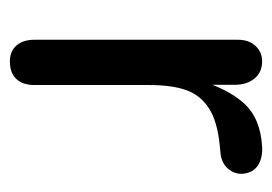

<svg xmlns="http://www.w3.org/2000/svg" viewBox="-100 -436 543 383"><g transform="rotate(90 171.5 -244.5)"><path d="M59.3 -41.8V-447.4Q59.3 -469.7 71.7 -482.8Q84.1 -495.9 102.3 -495.9Q124.2 -495.9 136.7 -480.6Q149.2 -465.3 149.2 -441.2V-364.7H138.6Q155.7 -425.7 185.7 -459.2Q215.7 -492.7 273 -495.9Q293.8 -497.1 308.6 -488.3Q323.5 -479.5 326.3 -460.1Q328.6 -442.7 317.5 -429Q306.3 -415.3 286.7 -413L270.7 -411.4Q222.3 -406.8 195.9 -389.7Q169.6 -372.5 159.6 -344Q149.6 -315.6 149.6 -270.1V-41.8Q149.6 -18.3 137.5 -5.5Q125.4 7.3 102.3 7.3Q82.2 7.3 70.8 -5.8Q59.3 -18.9 59.3 -41.8Z"/></g></svg>

Font: SN Pro Thin
Style: Regular
Weight: 200
Designer: Tobias Whetton
Foundry: Supernotes
Version: Version 1.003;Glyphs 3.3 (3324)